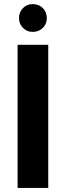

<svg xmlns="http://www.w3.org/2000/svg" viewBox="-20 -919 321 939"><path d="M66 0V-700H216V0ZM140 -763Q112 -763 92.5 -782.5Q73 -802 73 -830Q73 -860 92.5 -879.5Q112 -899 140 -899Q170 -899 189.5 -879.5Q209 -860 209 -830Q209 -802 189.5 -782.5Q170 -763 140 -763Z"/></svg>

Font: DM Sans 20pt Black
Style: Regular
Weight: 900
Version: Version 4.004;gftools[0.9.30]